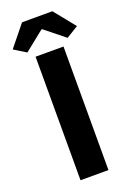

<svg xmlns="http://www.w3.org/2000/svg" viewBox="-175 -893 655 952"><g transform="rotate(-20 152.5 -417.5)"><path d="M76.9 0V-651.8H224.3V0ZM46.1 -685.3 -17.3 -724.4 72.3 -835.1H232.2L321.8 -724.4L258.4 -685.3L154.3 -768.8H150.3Z"/></g></svg>

Font: Source Sans Variable
Style: Regular
Weight: 200
Designer: Paul D. Hunt
Foundry: Adobe Systems Incorporated
Version: Version 3.006;hotconv 1.0.111;makeotfexe 2.5.65597